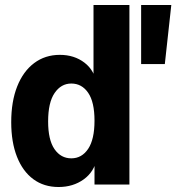

<svg xmlns="http://www.w3.org/2000/svg" viewBox="-20 -740 707 770"><path d="M359 0V-106L368 -104Q358 -51 315.5 -20.5Q273 10 215 10Q156 10 113.5 -21.5Q71 -53 48 -111.5Q25 -170 25 -250Q25 -333 49 -393.5Q73 -454 117 -487Q161 -520 220 -520Q278 -520 319 -488.5Q360 -457 368 -401L355 -400V-720H499V0ZM266 -105Q308 -105 333.5 -143Q359 -181 359 -256Q359 -331 333.5 -368Q308 -405 266 -405Q225 -405 199 -367Q173 -329 173 -253Q173 -179 198.5 -142Q224 -105 266 -105ZM641 -483H546V-720H667Z"/></svg>

Font: Instrument Sans SemiCondensed
Style: Bold
Weight: 700
Width: 4
Designer: Rodrigo Fuenzalida
Foundry: fragTYPE
Version: Version 1.000;gftools[0.9.28]